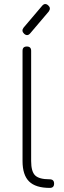

<svg xmlns="http://www.w3.org/2000/svg" viewBox="-20 -917 314 937"><path d="M98 -752Q83 -766 95 -782L185 -888Q199 -905 215 -891Q230 -878 218 -861L128 -755Q114 -738 98 -752ZM223 0Q154 0 122 -31.5Q90 -63 90 -131V-669Q90 -690 111 -690Q132 -690 132 -669V-131Q132 -80 151.5 -61Q171 -42 222 -42Q244 -42 244 -21Q244 0 223 0Z"/></svg>

Font: Jura Light
Style: Regular
Weight: 300
Designer: Daniel Johnson, Alexei Vanyashin
Foundry: Daniel Johnson
Version: Version 5.103